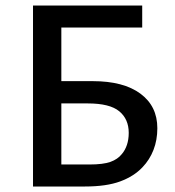

<svg xmlns="http://www.w3.org/2000/svg" viewBox="-20 -678 638 698"><path d="M100 0V-658H497V-578H203V-80H305Q355 -80 381.5 -89.5Q408 -99 423 -118Q435 -132 441.5 -151.5Q448 -171 448 -195Q448 -245 413.5 -273.5Q379 -302 299 -302H167V-383H317Q429 -383 490.5 -337.5Q552 -292 552 -212Q552 -169 538 -133Q524 -97 498 -70Q467 -37 417 -18.5Q367 0 289 0Z"/></svg>

Font: Ysabeau SemiBold
Style: Regular
Weight: 600
Designer: Christian Thalmann (Catharsis Fonts)
Version: Version 2.000;gftools[0.9.27.dev2+g8671c4b]